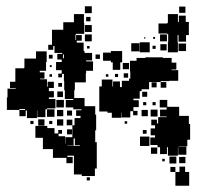

<svg xmlns="http://www.w3.org/2000/svg" viewBox="-20 -624 672 613"><path d="M273 -582H251V-604H273ZM572 -583H552V-603H572ZM212 -103H192V-120H149V-148H117V-184H93V-222H131V-215H154V-198H166V-209H178V-197H167V-189H188V-166H189V-186H211V-224H193V-242H211V-224H218V-247H237V-254H223V-272H240V-275H214V-308H187V-336H185V-365H184V-388H178V-377H166V-389H177V-400H159V-426H177V-434H163V-452H179V-455H154V-477H150V-465H134V-481H146V-529H182V-553H216V-579H248V-550H249V-516H222V-513H221V-496H223V-512H241V-494H225V-488H247V-461H250V-455H274V-431H255V-428H277V-398H255V-390H254V-361H219V-336H217V-311H250V-285H284V-258H287V-208H284V-195V-170H289V-116V-86H283V-62H241V-67H216V-99V-127H195V-123H212ZM548 -457H516V-489H517V-515H514V-517H486V-549H514V-551H516V-579H548V-554H551V-574H573V-554H583V-512H574V-491H550V-512H547V-489H548ZM269 -556H255V-570H269ZM273 -522H251V-544H273ZM513 -492H491V-514H513ZM273 -492H251V-514H273ZM475 -500H469V-506H475ZM444 -501H440V-505H444ZM458 -457H426V-489H458ZM425 -460H399V-486H425ZM574 -461H550V-485H574ZM512 -463H492V-483H512ZM477 -468H467V-478H477ZM266 -469H258V-477H266ZM364 -401H340V-425H334V-430H309V-456H334V-461H370V-425H364ZM62 -253H42V-273H2V-313H4V-341H30V-343H12V-363H29V-406H57V-408H58V-437H95V-460H129V-426H127V-398H107V-393H122V-373H108V-371H130V-347H132V-363H152V-343H136V-333H152V-313H136V-308H157V-278H130V-275H154V-251H130V-275H125V-250H99V-271H98V-247H66V-271H62ZM299 -436H285V-450H299ZM184 -438V-450H181V-438ZM148 -437H136V-449H148ZM367 -248H337V-264H323V-268H297V-298V-348H305V-370H339V-348H341V-364H363V-346H369V-366H392V-373H396V-396H395V-430H416V-439H444V-441H500V-439H528V-424H543V-402H528V-400H549V-366H520V-365H493V-362H456V-339H432V-333H426V-309H406V-304H423V-282H406V-270H419V-256H405V-269H396V-249H368V-264H367ZM392 -403H372V-423H392ZM145 -410H139V-416H145ZM389 -376H375V-390H389ZM357 -378H347V-388H357ZM326 -379H318V-387H326ZM146 -379H138V-387H146ZM511 -344H493V-362H511ZM480 -345H464V-361H480ZM178 -347H166V-359H178ZM181 -314H163V-332H181ZM450 -315H434V-331H450ZM513 -132H491V-154H483V-161H460V-185H475V-192H461V-214H475V-224H463V-242H481V-230H485V-250H512V-252H491V-274H512V-281H490V-305H514V-283H552V-254H583V-228H587V-178H578V-157H551V-156H575V-130H549V-154H548V-127H516V-154H513ZM184 -281H160V-305H184ZM214 -281H190V-305H214ZM447 -288H437V-298H447ZM477 -288H467V-298H477ZM42 -273H60V-276H42ZM483 -252H461V-274H483ZM182 -253H162V-273H182ZM452 -253H432V-273H452ZM210 -255H194V-271H210ZM122 -223H102V-243H122ZM182 -223H162V-243H182ZM87 -228H77V-238H87ZM147 -228H137V-238H147ZM386 -229H378V-237H386ZM210 -195H194V-211H210ZM448 -197H436V-209H448ZM457 -158H427V-188H457ZM215 -160H195V-159H218V-158H235V-160H219V-182H215ZM482 -133H462V-153H482ZM543 -102H521V-124H543ZM572 -103H552V-123H572ZM506 -109H498V-117H506ZM584 -31H540V-75H524V-91H540V-75H553V-92H571V-75H584ZM267 -48H257V-58H267Z"/></svg>

Font: Rubik Storm
Style: Regular
Weight: 400
Designer: Hubert and Fischer, NaN
Foundry: Hubert and Fischer, NaN
Version: Version 2.201